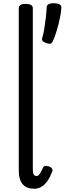

<svg xmlns="http://www.w3.org/2000/svg" viewBox="-20 -1139 396 1176"><path d="M189 17Q143 17 119 -10.5Q95 -38 95 -93V-1089Q95 -1102 105.5 -1108.5Q116 -1115 137 -1115Q159 -1115 170 -1108.5Q181 -1102 181 -1089V-106Q181 -80 186 -70.5Q191 -61 204 -61Q211 -61 216.5 -66Q222 -71 228.5 -82Q235 -93 243 -111Q247 -120 256 -122.5Q265 -125 278 -120Q292 -116 298 -107Q304 -98 300 -89Q288 -56 272 -32.5Q256 -9 235.5 4Q215 17 189 17ZM264 -875Q247 -881 241 -888Q235 -895 239 -908Q246 -930 251.5 -964Q257 -998 261 -1033.5Q265 -1069 266 -1094Q266 -1105 275.5 -1112Q285 -1119 309 -1119Q334 -1119 345 -1112Q356 -1105 356 -1094Q355 -1067 347 -1028.5Q339 -990 327.5 -951.5Q316 -913 303 -885Q299 -878 292.5 -873Q286 -868 264 -875Z"/></svg>

Font: Playwrite FR Moderne
Style: Regular
Weight: 400
Designer: Veronika Burian, José Scaglione
Foundry: TypeTogether
Version: Version 1.002